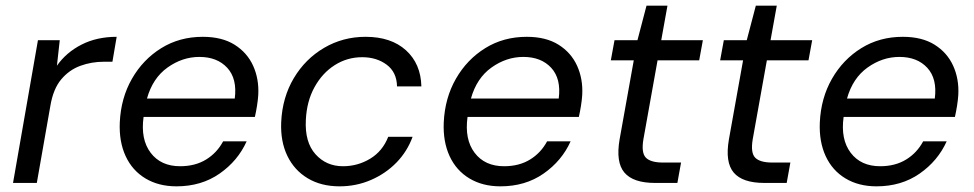

<svg xmlns="http://www.w3.org/2000/svg" viewBox="-20 -646 3439 678"><path d="M26 0 114 -504H191L181 -414Q214 -461 268 -488.5Q322 -516 392 -516L377 -428H347Q303 -428 263.5 -413.5Q224 -399 196 -365.5Q168 -332 158 -273L110 0Z M603 12Q540 12 493.5 -16Q447 -44 423.5 -95Q400 -146 403 -214Q407 -300 446 -368Q485 -436 549.5 -476Q614 -516 696 -516Q764 -516 808.5 -488Q853 -460 874 -413.5Q895 -367 892 -311Q891 -294 887.5 -272Q884 -250 880 -233H487Q476 -154 512 -106.5Q548 -59 616 -59Q669 -59 707.5 -82.5Q746 -106 768 -147H851Q820 -78 755.5 -33Q691 12 603 12ZM684 -445Q624 -445 571.5 -407.5Q519 -370 499 -298H809Q818 -368 782.5 -406.5Q747 -445 684 -445Z M1179 12Q1114 12 1066.5 -16.5Q1019 -45 994.5 -96Q970 -147 973 -215Q977 -302 1017.5 -370Q1058 -438 1124.5 -477Q1191 -516 1271 -516Q1361 -516 1413.5 -468.5Q1466 -421 1468 -341H1382Q1381 -391 1345.5 -417.5Q1310 -444 1259 -444Q1206 -444 1162 -416Q1118 -388 1090.5 -338Q1063 -288 1060 -222Q1056 -144 1094 -101.5Q1132 -59 1191 -59Q1243 -59 1287 -85.5Q1331 -112 1351 -163H1437Q1418 -111 1380 -72Q1342 -33 1290 -10.5Q1238 12 1179 12Z M1747 12Q1684 12 1637.5 -16Q1591 -44 1567.5 -95Q1544 -146 1547 -214Q1551 -300 1590 -368Q1629 -436 1693.5 -476Q1758 -516 1840 -516Q1908 -516 1952.5 -488Q1997 -460 2018 -413.5Q2039 -367 2036 -311Q2035 -294 2031.5 -272Q2028 -250 2024 -233H1631Q1620 -154 1656 -106.5Q1692 -59 1760 -59Q1813 -59 1851.5 -82.5Q1890 -106 1912 -147H1995Q1964 -78 1899.5 -33Q1835 12 1747 12ZM1828 -445Q1768 -445 1715.5 -407.5Q1663 -370 1643 -298H1953Q1962 -368 1926.5 -406.5Q1891 -445 1828 -445Z M2293 0Q2216 0 2185 -36.5Q2154 -73 2168 -154L2218 -433H2137L2150 -504H2231L2263 -626H2337L2315 -504H2462L2449 -433H2302L2252 -154Q2244 -106 2261 -89Q2278 -72 2321 -72H2385L2372 0Z M2679 0Q2602 0 2571 -36.5Q2540 -73 2554 -154L2604 -433H2523L2536 -504H2617L2649 -626H2723L2701 -504H2848L2835 -433H2688L2638 -154Q2630 -106 2647 -89Q2664 -72 2707 -72H2771L2758 0Z M3075 12Q3012 12 2965.5 -16Q2919 -44 2895.5 -95Q2872 -146 2875 -214Q2879 -300 2918 -368Q2957 -436 3021.5 -476Q3086 -516 3168 -516Q3236 -516 3280.5 -488Q3325 -460 3346 -413.5Q3367 -367 3364 -311Q3363 -294 3359.5 -272Q3356 -250 3352 -233H2959Q2948 -154 2984 -106.5Q3020 -59 3088 -59Q3141 -59 3179.5 -82.5Q3218 -106 3240 -147H3323Q3292 -78 3227.5 -33Q3163 12 3075 12ZM3156 -445Q3096 -445 3043.5 -407.5Q2991 -370 2971 -298H3281Q3290 -368 3254.5 -406.5Q3219 -445 3156 -445Z"/></svg>

Font: DM Sans Italic
Style: Regular
Weight: 400
Italic angle: -10°
Designer: Colophon Foundry, Jonny Pinhorn
Foundry: Colophon Foundry
Version: Version 4.004; ttfautohint (v1.8.4.7-5d5b)